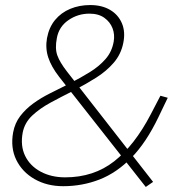

<svg xmlns="http://www.w3.org/2000/svg" viewBox="-20 -730 692 760"><path d="M557 10 214 -426Q183 -466 171 -502.5Q159 -539 166 -579Q174 -622 198 -651Q222 -680 258 -695Q294 -710 337 -710Q383 -710 415.5 -691Q448 -672 462.5 -638Q477 -604 468 -560Q459 -515 430 -481.5Q401 -448 360.5 -422.5Q320 -397 276 -374L269 -370Q223 -347 180.5 -324Q138 -301 108 -273Q78 -245 70 -206Q60 -153 79.5 -113Q99 -73 141 -50.5Q183 -28 238 -28Q351 -28 432 -91.5Q513 -155 577 -278L615 -351L644 -343L607 -266Q559 -166 500.5 -106Q442 -46 374 -19.5Q306 7 230 7Q166 7 117 -21Q68 -49 44.5 -97Q21 -145 32 -206Q39 -243 60 -270.5Q81 -298 111 -320Q141 -342 177 -360Q213 -378 249 -396L258 -401Q299 -422 335.5 -444.5Q372 -467 397.5 -496Q423 -525 430 -565Q435 -593 425.5 -618Q416 -643 393 -659.5Q370 -676 334 -676Q288 -676 250.5 -650Q213 -624 205 -579Q197 -538 207 -510.5Q217 -483 245 -447L586 -10Z"/></svg>

Font: REM Thin
Style: Italic
Weight: 250
Italic angle: -11°
Designer: Octavio Pardo
Foundry: Ashler Design
Version: Version 1.005;gftools[0.9.28]